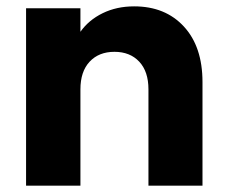

<svg xmlns="http://www.w3.org/2000/svg" viewBox="-20 -584 714 604"><path d="M617 -326V0H447V-303Q447 -359 418 -390Q389 -421 340 -421Q291 -421 262 -390Q233 -359 233 -303V0H62V-558H233V-484Q259 -521 303 -542.5Q347 -564 402 -564Q500 -564 558.5 -500.5Q617 -437 617 -326Z"/></svg>

Font: IBM-Poppins
Style: Poppins-Bold
Weight: 700
Designer: Mike Abbink, Paul van der Laan, Pieter van Rosmalen, Ben Mitchell, Mark Frömberg
Foundry: Bold Monday
Version: Version 1.1